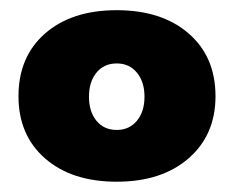

<svg xmlns="http://www.w3.org/2000/svg" viewBox="-20 -809 456 375"><path d="M400.9 -621.1Q400.9 -545.4 348.4 -499.8Q295.9 -454.1 208 -454.1Q120.1 -454.1 68.1 -499.5Q16.1 -544.9 16.1 -621.1Q16.1 -698.2 68.1 -743.7Q120.1 -789.1 208 -789.1Q295.9 -789.1 348.4 -743.7Q400.9 -698.2 400.9 -621.1ZM208 -685.1Q183.1 -685.1 168.5 -667.2Q153.8 -649.4 153.8 -620.1Q153.8 -590.8 168.5 -573Q183.1 -555.2 208 -555.2Q232.4 -555.2 247.3 -573Q262.2 -590.8 262.2 -620.1Q262.2 -649.4 247.3 -667.2Q232.4 -685.1 208 -685.1Z"/></svg>

Font: Montserrat arm ExtraBold
Style: Regular
Weight: 800
Designer: Julieta Ulanovsky
Foundry: Julieta Ulanovsky
Version: Version 6.000;PS 006.000;hotconv 1.0.88;makeotf.lib2.5.64775